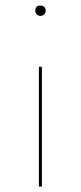

<svg xmlns="http://www.w3.org/2000/svg" viewBox="-20 -486 296 701"><path d="M128 -466Q136 -466 141.5 -460.5Q147 -455 147 -447Q147 -440 141.5 -434Q136 -428 128 -428Q120 -428 114.5 -433.5Q109 -439 109 -447Q109 -466 128 -466ZM133 -242V195H122V-242Z"/></svg>

Font: EauTest Hairline
Style: Regular
Weight: 250
Designer: Christian Thalmann (Catharsis Fonts)
Version: Version 0.001;PS 000.001;hotconv 1.0.88;makeotf.lib2.5.64775